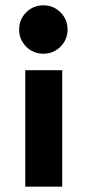

<svg xmlns="http://www.w3.org/2000/svg" viewBox="-20 -537 329 722"><path d="M207.5 -490.5Q234 -464 234 -426Q234 -388 207.5 -361.5Q181 -335 143 -335Q105 -335 78.5 -361.5Q52 -388 52 -426Q52 -464 78.5 -490.5Q105 -517 143 -517Q181 -517 207.5 -490.5ZM214 165H75V-273H214Z"/></svg>

Font: Hind Jalandhar
Style: Bold
Weight: 700
Designer: Namrata Goyal
Foundry: Indian Type Foundry
Version: Version 0.702;PS 1.0;hotconv 1.0.81;makeotf.lib2.5.63406